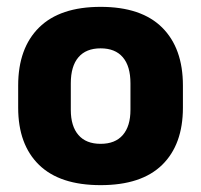

<svg xmlns="http://www.w3.org/2000/svg" viewBox="-20 -526 586 560"><path d="M273.5 14Q154.5 14 93.8 -45.2Q33 -104.5 33 -212V-276.5Q33 -385.5 94 -445.8Q155 -506 273.5 -506Q392 -506 452.8 -445.8Q513.5 -385.5 513.5 -276.5V-212Q513.5 -104.5 453 -45.2Q392.5 14 273.5 14ZM273.5 -106.5Q316 -106.5 338.2 -132.2Q360.5 -158 360.5 -205.5V-283Q360.5 -333 338.2 -359Q316 -385 273.5 -385Q231 -385 208.8 -359Q186.5 -333 186.5 -283V-205.5Q186.5 -158 208.8 -132.2Q231 -106.5 273.5 -106.5Z"/></svg>

Font: Anek Telugu Medium
Style: Bold
Weight: 700
Version: Version 1.003